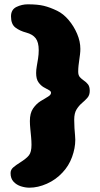

<svg xmlns="http://www.w3.org/2000/svg" viewBox="-20 -660 462 890"><path d="M116.5 210Q97 210 76.8 203.5Q56.5 197 42.8 182.2Q29 167.5 29 142.5Q29 126.5 42 115.5Q55 104.5 72 94Q103 74.5 114.5 59.5Q126 44.5 126 11.5Q126 -5.5 124.2 -24.8Q122.5 -44 120.5 -63.2Q118.5 -82.5 118.5 -99Q118.5 -135.5 133.2 -157Q148 -178.5 167.5 -190.8Q187 -203 201.8 -211.5Q216.5 -220 216.5 -230Q216.5 -237.5 206 -242.8Q195.5 -248 182 -256Q168.5 -264 158 -279Q147.5 -294 147.5 -321.5Q147.5 -336 150.5 -353Q153.5 -370 156.5 -389Q159.5 -408 159.5 -427.5Q159.5 -464 145.5 -482.5Q131.5 -501 101.5 -509Q72.5 -516.5 51.8 -532Q31 -547.5 31 -584Q31 -615.5 56.2 -627.8Q81.5 -640 108.5 -640Q154.5 -640 183.2 -633Q212 -626 245 -610Q274 -596 298.2 -567.2Q322.5 -538.5 337.5 -503.2Q352.5 -468 352.5 -433.5Q352.5 -421.5 351 -408.8Q349.5 -396 347.5 -382.8Q345.5 -369.5 344 -355.8Q342.5 -342 342.5 -327.5Q342.5 -311 350.5 -302.2Q358.5 -293.5 369.2 -286.2Q380 -279 388 -268.8Q396 -258.5 396 -239Q396 -219 385.2 -206.8Q374.5 -194.5 360.2 -182.5Q346 -170.5 335 -153Q324 -135.5 324 -105Q324 -85 325.2 -66.2Q326.5 -47.5 327.8 -33.5Q329 -19.5 329 -12Q329 26.5 314 67.8Q299 109 269.5 140Q239 173 197.5 191.5Q156 210 116.5 210Z"/></svg>

Font: Gluten Black
Style: Regular
Weight: 900
Designer: Tyler Finck
Foundry: Etcetera Type Company
Version: Version 1.300